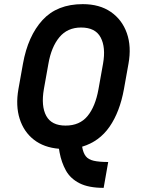

<svg xmlns="http://www.w3.org/2000/svg" viewBox="-20 -710 680 928"><path d="M503 73 481 198Q408 198 364 175.5Q320 153 298.5 114Q277 75 268 27L265 9Q192 3 143.5 -35Q95 -73 75 -136Q55 -199 69 -279L91 -402Q115 -536 185.5 -613Q256 -690 380 -690Q461 -690 515.5 -652.5Q570 -615 593 -550Q616 -485 601 -402L579 -279Q559 -169 509.5 -97.5Q460 -26 377 -1Q382 29 394.5 45Q407 61 433 67Q459 73 503 73ZM478 -402Q492 -481 466.5 -529Q441 -577 372 -577Q306 -577 267 -530Q228 -483 214 -402L192 -279Q178 -197 203.5 -150Q229 -103 297 -103Q365 -103 403 -149Q441 -195 456 -279Z"/></svg>

Font: Inria Sans
Style: Bold Italic
Weight: 700
Italic angle: -10°
Designer: Black Foundry Team
Foundry: Black Foundry
Version: Version 1.2; ttfautohint (v1.8.3)